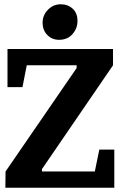

<svg xmlns="http://www.w3.org/2000/svg" viewBox="-20 -877 561 897"><path d="M6 -76 338 -559V-572H105L85 -470H15V-648H508V-572L176 -87V-76H423L444 -178H514V0H5ZM256 -691Q223 -691 201 -713.5Q179 -736 179 -771Q179 -806 204 -831.5Q229 -857 264 -857Q297 -857 319.5 -836.5Q342 -816 342 -779Q342 -744 318.5 -717.5Q295 -691 256 -691Z"/></svg>

Font: Faustina VF Beta
Style: Regular
Weight: 400
Designer: Alfonso Garcia
Foundry: Omnibus-Type
Version: Version 1.006